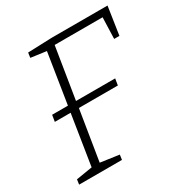

<svg xmlns="http://www.w3.org/2000/svg" viewBox="-162 -821 905 947"><g transform="rotate(-30 290.5 -347.5)"><path d="M126 -690 263 -695H581L557 -536H527L531 -657H258L211 -365H434L428 -328H206L160 -43L266 -28L262 0H18L22 -28L114 -43L159 -328H69L75 -365H165L210 -650L122 -662Z"/></g></svg>

Font: Bitter Pro Light
Style: Italic
Weight: 300
Italic angle: -9°
Designer: Sol Matas, and Bitter project Authors
Foundry: Sol Matas
Version: Version 1.010